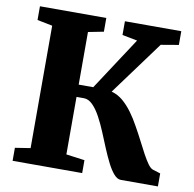

<svg xmlns="http://www.w3.org/2000/svg" viewBox="-82 -826 918 909"><g transform="rotate(10 377.0 -371.5)"><path d="M37 0V-62.5L110.5 -74V-662.5L37.5 -677V-743H356.5V-677L282.5 -662.5V-409.5H352.5L518.5 -663L446 -677V-743H717V-677L632 -662.5L442 -404Q472 -396 496.8 -375Q521.5 -354 542.5 -325.2Q563.5 -296.5 581.5 -263.5Q600.5 -230 616.8 -197.8Q633 -165.5 647.5 -139Q662 -112.5 674.5 -95.2Q687 -78 698.5 -74L735.5 -62.5V0H557Q540 0 523.8 -18.5Q507.5 -37 492 -67.5Q476.5 -98 461.2 -134.8Q446 -171.5 431 -208Q415.5 -245.5 397.8 -278.2Q380 -311 360 -330.8Q340 -350.5 318 -350.5H282.5V-74L371.5 -62V0Z"/></g></svg>

Font: Merriweather 28pt Black
Style: Regular
Weight: 900
Version: Version 2.100